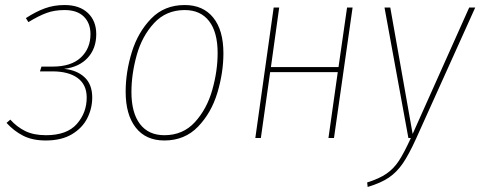

<svg xmlns="http://www.w3.org/2000/svg" viewBox="-20 -549 1911 764"><path d="M363 -413Q363 -356 329 -319Q295 -282 235 -275Q286 -270 316.5 -241.5Q347 -213 347 -161Q347 -118 327.5 -79Q308 -40 266.5 -15Q225 10 162 10Q109 10 72 -9Q35 -28 6 -60L21 -73Q47 -44 80.5 -27.5Q114 -11 163 -11Q246 -11 285.5 -55.5Q325 -100 325 -161Q325 -212 289 -238.5Q253 -265 188 -265H139L145 -284H189Q263 -284 301.5 -320Q340 -356 340 -413Q340 -457 313.5 -483Q287 -509 237 -509Q197 -509 165.5 -497.5Q134 -486 93 -461L83 -477Q123 -503 159 -516Q195 -529 237 -529Q296 -529 329.5 -497.5Q363 -466 363 -413Z M480 -184Q480 -262 504.5 -341.5Q529 -421 581.5 -475Q634 -529 715 -529Q788 -529 828.5 -479Q869 -429 869 -337Q869 -260 845 -180Q821 -100 768 -45Q715 10 634 10Q560 10 520 -41.5Q480 -93 480 -184ZM846 -338Q846 -421 812 -465Q778 -509 715 -509Q641 -509 593 -457Q545 -405 524 -329.5Q503 -254 503 -183Q503 -100 537 -55.5Q571 -11 634 -11Q708 -11 755.5 -63Q803 -115 824.5 -190.5Q846 -266 846 -338Z M1287 0 1324 -262H1055L1018 0H996L1069 -519H1091L1058 -282H1327L1361 -519H1383L1309 0Z M1636 2Q1607 66 1583 101Q1559 136 1527.5 157.5Q1496 179 1443 195L1441 177Q1489 162 1518 142Q1547 122 1567.5 90.5Q1588 59 1615 0H1605L1510 -519H1533L1622 -16L1847 -519H1871Z"/></svg>

Font: Fira Sans Condensed Thin
Style: Italic
Weight: 250
Width: 3
Italic angle: -8°
Designer: Carrois Corporate & Edenspiekermann AG
Foundry: Carrois Corporate GbR & Edenspiekermann AG
Version: Version 4.203